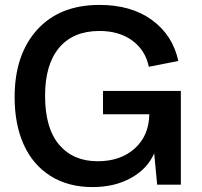

<svg xmlns="http://www.w3.org/2000/svg" viewBox="-20 -758 830 788"><path d="M359.9 9.8Q260.3 9.8 187.7 -35.6Q115.2 -81.1 77.6 -164.1Q40 -247.1 40 -358.9Q40 -533.7 132.3 -635.7Q224.6 -737.8 388.2 -737.8Q519.5 -737.8 604.2 -675.5Q689 -613.3 711.9 -507.8L590.8 -483.9Q577.1 -551.3 523.4 -591.1Q469.7 -630.9 388.2 -630.9Q280.8 -630.9 222.9 -562.3Q165 -493.7 165 -365.2Q165 -231.9 222.7 -164.1Q280.3 -96.2 380.9 -96.2Q474.1 -96.2 532.7 -148.4Q591.3 -200.7 592.8 -289.1H402.8V-384.8H722.2V0H625L612.8 -128.9Q585.9 -65.9 518.6 -28.1Q451.2 9.8 359.9 9.8Z"/></svg>

Font: BDO Grotesk Medium
Style: Regular
Weight: 500
Designer: Deni Anggara
Foundry: Lokal Container
Version: Version 2.000